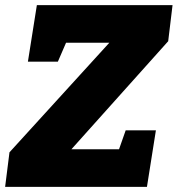

<svg xmlns="http://www.w3.org/2000/svg" viewBox="-33 -730 694 750"><path d="M641 -710 624 -569 246 -147H432L458 -221H576L541 0H-13L4 -135L394 -563H225L193 -489H76L111 -710Z"/></svg>

Font: Bitter Pro Black
Style: Italic
Weight: 900
Italic angle: -9°
Designer: Sol Matas, and Bitter project Authors
Foundry: Sol Matas
Version: Version 1.010